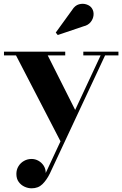

<svg xmlns="http://www.w3.org/2000/svg" viewBox="-20 -733 646 1014"><path d="M232 -440.5 385 -136.5 304.5 23 64.5 -440.5H1V-460H324.5V-440.5ZM605.5 -460V-440.5H535L243 184Q226.5 217.5 204.2 239.5Q182 261.5 147 261.5Q128 261.5 109.5 253Q91 244.5 78.8 227.8Q66.5 211 66.5 185.5Q66.5 163 77.5 145Q88.5 127 106.8 116.8Q125 106.5 147 106.5Q166 106.5 183 116Q200 125.5 210.8 142.2Q221.5 159 221.5 180.5L511.5 -440.5H420V-460ZM285 -548 274.5 -561 361 -680.5Q376 -704.5 397 -710.2Q418 -716 437.2 -709.5Q456.5 -703 465.5 -689Q476 -673 474 -652.8Q472 -632.5 458.5 -616Q445 -599.5 421 -594Z"/></svg>

Font: Bodoni Moda
Style: Bold
Weight: 700
Designer: Owen Earl
Foundry: indestructible type
Version: Version 2.005